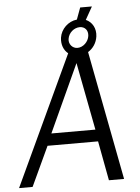

<svg xmlns="http://www.w3.org/2000/svg" viewBox="-66 -1012 775 1060"><g transform="rotate(-5 321.0 -482.0)"><path d="M-4 0H71L173 -219H453L494 0H578L441 -715C469 -732 489 -761 494 -797C500 -841 479 -878 444 -893L484 -964H419L395 -899C347 -894 306 -855 299 -807C294 -769 307 -737 331 -718ZM200 -285 372 -660 444 -285ZM450 -804C446 -772 417 -743 385 -743C357 -743 336 -768 340 -796C345 -831 376 -856 407 -856C435 -856 454 -835 450 -804Z"/></g></svg>

Font: Cheyenne Sans Light
Style: Italic
Weight: 300
Italic angle: -8.13011°
Designer: The Public Sans project authors (U.S. Web Design System), Libre Franklin designed by Pablo Impallari and Rodrigo Fuenzal
Foundry: The Cheyenne Sans Project Authors
Version: Version 2.007